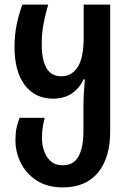

<svg xmlns="http://www.w3.org/2000/svg" viewBox="-20 -563 558 833"><path d="M253 250Q185 250 139 220Q93 190 70 143.5Q47 97 47 46Q47 15 51.5 -7Q56 -29 65 -52H174Q169 -33 165.5 -11.5Q162 10 162 37Q162 65 171 91.5Q180 118 199.5 136Q219 154 252 154Q300 154 321 115Q342 76 342 5V-93Q342 -126 343.5 -155.5Q345 -185 348 -219H343Q302 -135 210 -135Q132 -135 87.5 -194Q43 -253 43 -359Q43 -412 52.5 -457.5Q62 -503 77 -543H189Q176 -498 168.5 -458Q161 -418 161 -370Q161 -304 181.5 -268Q202 -232 246 -232Q291 -232 317 -272Q343 -312 343 -401V-543H458V8Q458 122 405 186Q352 250 253 250Z"/></svg>

Font: Noto Sans Georgian Condensed SemiBold
Style: Regular
Weight: 600
Width: 3
Designer: Monotype Design Team, Akaki Razmadze
Foundry: Google LLC
Version: Version 2.005; ttfautohint (v1.8.4.7-5d5b)